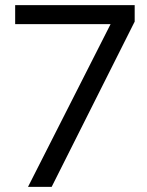

<svg xmlns="http://www.w3.org/2000/svg" viewBox="-20 -727 572 747"><path d="M432 -676 440 -633H39V-707H504V-643L181 0H89Z"/></svg>

Font: 42dot Sans
Style: Regular
Weight: 400
Designer: 42dot
Version: Version 1.000